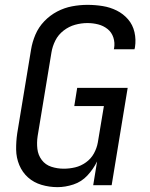

<svg xmlns="http://www.w3.org/2000/svg" viewBox="-20 -763 616 791"><path d="M217 8Q249 8 282.5 -3Q316 -14 340.5 -40.5Q365 -67 380 -98L364 0H440L506 -401H298L286 -326H408L383 -176Q379 -153 367 -131Q355 -109 334 -94Q313 -79 289.5 -73.5Q266 -68 243 -68Q216 -68 191.5 -76Q167 -84 152 -104Q137 -124 134 -149.5Q131 -175 135 -202L192 -547Q196 -572 208 -596Q220 -620 242 -637Q264 -654 289.5 -661Q315 -668 340 -668Q363 -668 384.5 -662.5Q406 -657 423 -643.5Q440 -630 447 -608.5Q454 -587 450 -564Q450 -562 449 -560H534Q535 -564 536 -568Q541 -600 534 -630.5Q527 -661 507.5 -683.5Q488 -706 461 -719.5Q434 -733 403 -738Q372 -743 340 -743Q309 -743 277 -737Q245 -731 215.5 -715.5Q186 -700 162.5 -675.5Q139 -651 126 -620.5Q113 -590 108 -559L51 -214Q46 -180 46.5 -146.5Q47 -113 59.5 -83Q72 -53 95.5 -32Q119 -11 151 -1.5Q183 8 217 8Z"/></svg>

Font: Iosevka Sparkle
Style: Italic
Weight: 400
Italic angle: -9°
Designer: Belleve Invis
Foundry: Belleve Invis
Version: Version 4.5.0; ttfautohint (v1.8.3)